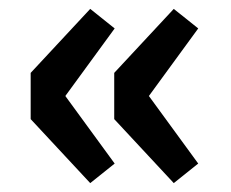

<svg xmlns="http://www.w3.org/2000/svg" viewBox="-20 -468 520 432"><path d="M183 -56 49 -200V-304L183 -448L238 -404L127 -252L238 -100ZM371 -56 237 -200V-304L371 -448L426 -404L315 -252L426 -100Z"/></svg>

Font: Giro Regular
Style: Bold
Weight: 700
Designer: Paul D. Hunt
Foundry: Adobe Systems Incorporated
Version: Version 1.000;PS 1.0;hotconv 1.0.88;makeotf.lib2.5.647800